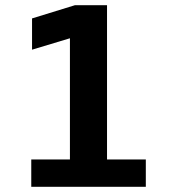

<svg xmlns="http://www.w3.org/2000/svg" viewBox="-20 -720 690 740"><path d="M100.5 0V-105.5H249.5V-572.5L103.5 -528.5V-649L269 -700H392.5V-105.5H542V0Z"/></svg>

Font: Trispace SemiBold
Style: Regular
Weight: 600
Designer: Tyler Finck
Foundry: Etcetera Type Company
Version: Version 1.210; ttfautohint (v1.8.3)